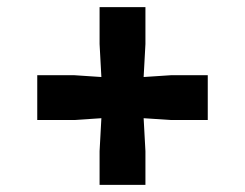

<svg xmlns="http://www.w3.org/2000/svg" viewBox="-20 -683 685 536"><path d="M263 -353 188 -348H84V-473H188L263 -468L258 -560V-663H386V-560L381 -468L457 -473H560V-348H457L381 -353L386 -261V-167H258V-261Z"/></svg>

Font: Martel Heavy
Style: Regular
Weight: 900
Designer: Dan Reynolds
Foundry: Dan Reynolds
Version: Version 1.001; ttfautohint (v1.1) -l 5 -r 5 -G 72 -x 0 -D la